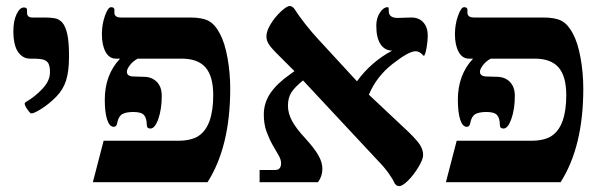

<svg xmlns="http://www.w3.org/2000/svg" viewBox="-20 -612 2032 645"><path d="M211.9 -422.9Q211.9 -373 202.1 -342Q192.4 -311 169.2 -287.4Q146 -263.7 120.4 -247.3Q94.7 -231 85.9 -231Q84 -231 81.8 -232.4Q79.6 -233.9 71.3 -245.4Q63 -256.8 63 -264.2Q63 -267.1 67.9 -270Q97.7 -287.1 122.8 -314Q147.9 -340.8 147.9 -369.1Q147.9 -387.7 143.3 -397.5Q138.7 -407.2 127.4 -411.1Q116.2 -415 87.9 -415H81.1Q56.2 -415 40.5 -437.7Q24.9 -460.4 24.9 -507.8Q24.9 -541.5 35.6 -564.2Q46.4 -586.9 60.1 -586.9Q70.8 -586.9 70.8 -579.1V-569.8Q70.8 -553.2 87.9 -553.2H128.9Q147.9 -553.2 163.3 -550.8Q178.7 -548.3 189.5 -535.9Q200.2 -523.4 206.1 -497.1Q211.9 -470.7 211.9 -422.9Z M753.4 -314Q753.4 -119.6 677.2 0H292L328.1 -139.2H578.1Q622.6 -139.2 647.2 -155.5Q671.9 -171.9 684.1 -206.3Q696.3 -240.7 696.3 -292Q696.3 -356 670.4 -385.5Q644.5 -415 590.3 -415H442.4Q425.8 -405.8 416 -392.6Q406.2 -379.4 406.2 -371.1Q406.2 -355 430.2 -355L462.4 -354Q489.7 -354 506.6 -337.2Q523.4 -320.3 523.4 -290Q523.4 -245.6 512 -212.9Q500.5 -180.2 485.4 -180.2Q473.1 -180.2 473.1 -191.9Q473.1 -214.4 464.1 -225.1Q455.1 -235.8 428.2 -235.8Q403.8 -235.8 391.1 -228.8Q378.4 -221.7 374 -200.2Q372.1 -186 362.3 -186Q347.7 -186 339.8 -210.4Q332 -234.9 332 -276.9Q332 -360.8 383.3 -415H369.1Q347.2 -415 334.7 -437.7Q322.3 -460.4 322.3 -497.1Q322.3 -529.8 332.5 -558.8Q342.8 -587.9 353 -587.9Q364.3 -587.9 364.3 -579.1V-569.8Q364.3 -553.2 386.2 -553.2H618.2Q659.2 -553.2 680.4 -542Q701.7 -530.8 718.5 -499.3Q735.4 -467.8 744.4 -417.2Q753.4 -366.7 753.4 -314Z M1417 -492.2Q1417 -475.1 1413.3 -453.1Q1409.7 -431.2 1404.3 -423.8Q1394.5 -433.6 1388.7 -436.8Q1382.8 -439.9 1376 -439.9Q1353.5 -439.9 1299.3 -397.7Q1245.1 -355.5 1219.2 -293.9L1351.1 -169.9Q1383.3 -138.7 1392.3 -123Q1401.4 -107.4 1401.4 -90.8Q1401.4 -76.7 1385.3 -50Q1369.1 -23.4 1350.6 -5.1Q1332 13.2 1321.3 13.2Q1311 13.2 1305.2 2.9Q1300.3 -9.3 1284.9 -30.8Q1269.5 -52.2 1250 -71.8L998 -341.8Q970.2 -319.3 958.7 -301.3Q947.3 -283.2 947.3 -256.8Q947.3 -231.9 960.7 -206.5Q974.1 -181.2 1005.4 -147.5Q1036.6 -113.3 1049.8 -89.8Q1063 -66.4 1063 -44.9Q1063 -20 1048.3 0H852.1V-41H904.3Q924.3 -41 924.3 -64Q924.3 -76.2 915.3 -91.3Q906.2 -106.4 895.3 -126Q884.3 -145.5 875.2 -170.4Q866.2 -195.3 866.2 -227.1Q866.2 -266.1 888.2 -298.8Q910.2 -331.5 955.1 -362.8L969.2 -373L906.2 -436Q890.6 -451.7 882.8 -463.9Q875 -476.1 875 -490.2Q875 -507.3 888.9 -530.5Q902.8 -553.7 923.1 -572.8Q943.4 -591.8 953.1 -591.8Q961.9 -591.8 969.2 -582Q982.9 -560.1 1005.6 -531.2Q1028.3 -502.4 1048.3 -481L1179.2 -338.9Q1226.6 -404.3 1297.4 -441.9Q1272 -442.4 1258.1 -463.9Q1244.1 -485.4 1244.1 -525.9Q1244.1 -550.8 1256.1 -569.3Q1268.1 -587.9 1282.2 -587.9Q1285.2 -587.9 1285.6 -585.2Q1286.1 -582.5 1286.1 -574.2Q1286.1 -551.8 1315.9 -551.8L1361.3 -553.2Q1387.7 -553.2 1402.3 -536.6Q1417 -520 1417 -492.2Z M1939.5 -314Q1939.5 -119.6 1863.3 0H1478L1514.2 -139.2H1764.2Q1808.6 -139.2 1833.3 -155.5Q1857.9 -171.9 1870.1 -206.3Q1882.3 -240.7 1882.3 -292Q1882.3 -356 1856.4 -385.5Q1830.6 -415 1776.4 -415H1628.4Q1611.8 -405.8 1602.1 -392.6Q1592.3 -379.4 1592.3 -371.1Q1592.3 -355 1616.2 -355L1648.4 -354Q1675.8 -354 1692.6 -337.2Q1709.5 -320.3 1709.5 -290Q1709.5 -245.6 1698 -212.9Q1686.5 -180.2 1671.4 -180.2Q1659.2 -180.2 1659.2 -191.9Q1659.2 -214.4 1650.1 -225.1Q1641.1 -235.8 1614.3 -235.8Q1589.8 -235.8 1577.1 -228.8Q1564.5 -221.7 1560.1 -200.2Q1558.1 -186 1548.3 -186Q1533.7 -186 1525.9 -210.4Q1518.1 -234.9 1518.1 -276.9Q1518.1 -360.8 1569.3 -415H1555.2Q1533.2 -415 1520.8 -437.7Q1508.3 -460.4 1508.3 -497.1Q1508.3 -529.8 1518.6 -558.8Q1528.8 -587.9 1539.1 -587.9Q1550.3 -587.9 1550.3 -579.1V-569.8Q1550.3 -553.2 1572.3 -553.2H1804.2Q1845.2 -553.2 1866.5 -542Q1887.7 -530.8 1904.5 -499.3Q1921.4 -467.8 1930.4 -417.2Q1939.5 -366.7 1939.5 -314Z"/></svg>

Font: Liberation Serif
Style: Bold
Weight: 700
Designer: Steve Matteson
Foundry: Ascender Corporation
Version: Version 2.1.5